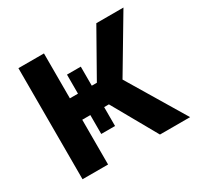

<svg xmlns="http://www.w3.org/2000/svg" viewBox="-150 -874 1076 1048"><g transform="rotate(-30 387.5 -350.0)"><path d="M416 -417 576 -700H747L546 -362L763 0H573L414 -282H384V-163H297V-282H246V0H85V-700H246V-417H297V-537H384V-417Z"/></g></svg>

Font: Montserrat Z
Style: Bold
Weight: 700
Designer: Julieta Ulanovsky
Foundry: Julieta Ulanovsky
Version: Version 8.000